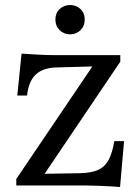

<svg xmlns="http://www.w3.org/2000/svg" viewBox="-20 -740 559 766"><path d="M459 6Q418 3 381.5 1.5Q345 0 325 0H45V-26L377 -517L389 -476L207 -471Q152 -470 123 -443Q94 -416 88 -359H49L66 -526Q102 -524 132.5 -522Q163 -520 200 -520H460V-494L136 -14L121 -46L299 -49Q344 -50 371 -62Q398 -74 413 -101.5Q428 -129 436 -177H475ZM260 -603Q235 -603 218 -619.5Q201 -636 201 -662Q201 -688 218 -704Q235 -720 260 -720Q284 -720 301 -704Q318 -688 318 -662Q318 -636 301 -619.5Q284 -603 260 -603Z"/></svg>

Font: Hedvig Letters Serif
Style: Regular
Weight: 400
Designer: Alexander Örn & Tor Weibull
Foundry: Kanon Foundry
Version: Version 1.000